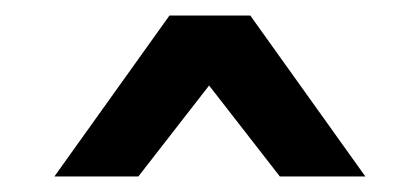

<svg xmlns="http://www.w3.org/2000/svg" viewBox="-20 -720 540 247"><path d="M198 -700 50 -493H158L249 -610L340 -493H450L302 -700Z"/></svg>

Font: Mission
Style: Bold
Weight: 700
Version: Version 1.000;FEAKit 1.0